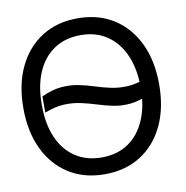

<svg xmlns="http://www.w3.org/2000/svg" viewBox="-82 -809 874 900"><g transform="rotate(-10 355.0 -359.0)"><path d="M614.3 -398.4V-321.3Q564 -297.9 521.5 -293.7Q479 -289.6 441.4 -297.1Q403.8 -304.7 367.7 -316.2Q331.5 -327.6 293.7 -336.2Q255.9 -344.7 213.4 -343Q170.9 -341.3 120.1 -321.3V-398.4Q170.9 -421.9 213.4 -425.5Q255.9 -429.2 293.7 -421.9Q331.5 -414.6 367.7 -402.8Q403.8 -391.1 441.4 -382.8Q479 -374.5 521.5 -376.5Q564 -378.4 614.3 -398.4ZM668.9 -359.4Q668.9 -247.1 629.2 -163.6Q589.4 -80.1 516.6 -34.2Q443.8 11.7 345.7 11.7Q247.6 11.7 175 -34.2Q102.5 -80.1 62.5 -163.6Q22.5 -247.1 22.5 -359.4Q22.5 -472.2 62.5 -555.4Q102.5 -638.7 175 -684.6Q247.6 -730.5 345.7 -730.5Q443.8 -730.5 516.4 -684.6Q588.9 -638.7 628.9 -555.4Q668.9 -472.2 668.9 -359.4ZM581.1 -359.4Q581.1 -448.2 552.5 -513.7Q523.9 -579.1 471.2 -614.7Q418.5 -650.4 345.7 -650.4Q272 -650.4 219 -614.7Q166 -579.1 137.9 -513.7Q109.9 -448.2 110.4 -359.4Q109.9 -270.5 137.9 -205.1Q166 -139.6 219 -104Q272 -68.4 345.7 -68.4Q418.9 -68.4 471.7 -104Q524.4 -139.6 552.7 -205.1Q581.1 -270.5 581.1 -359.4Z"/></g></svg>

Font: Inter Display V
Style: Regular
Weight: 400
Designer: Rasmus Andersson
Foundry: rsms
Version: Version 3.015;git-src